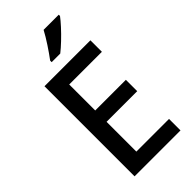

<svg xmlns="http://www.w3.org/2000/svg" viewBox="-288 -1009 1076 1076"><g transform="rotate(-45 250.5 -470.5)"><path d="M449 0H85V-714H449V-623H190V-417H433V-327H190V-91H449ZM425 -931Q411 -912 385 -883.5Q359 -855 329.5 -827Q300 -799 277 -781H209V-793Q233 -825 260 -866Q287 -907 305 -941H425Z"/></g></svg>

Font: Noto Sans Georgian SemiCondensed Medium
Style: Regular
Weight: 500
Width: 4
Designer: Monotype Design Team, Akaki Razmadze
Foundry: Google LLC
Version: Version 2.005; ttfautohint (v1.8.4.7-5d5b)